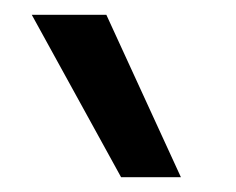

<svg xmlns="http://www.w3.org/2000/svg" viewBox="-20 -810 319 260"><path d="M144 -570 23 -790H124L225 -570Z"/></svg>

Font: M PLUS 2 Thin
Style: Regular
Weight: 400
Version: Version 1.001